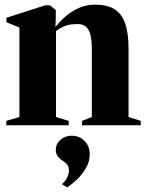

<svg xmlns="http://www.w3.org/2000/svg" viewBox="-20 -539 630 826"><path d="M63.5 -35.5V-420.5L7.5 -443.5V-462.5L174 -516H195L220 -496V-458.5L218.5 -423Q237 -446.5 262.2 -468.5Q287.5 -490.5 319.5 -504.8Q351.5 -519 389.5 -519Q440 -519 471.5 -500Q503 -481 518 -439.2Q533 -397.5 533 -329V-35.5L585.5 -19V0H333V-19L375 -35.5V-328.5Q375 -363.5 369.5 -387.2Q364 -411 350.8 -423.2Q337.5 -435.5 315 -435.5Q290 -435.5 273.2 -431.5Q256.5 -427.5 244 -420.5Q231.5 -413.5 221 -405.5V-35.5L275.5 -19V0H7V-19ZM366 125Q366 156.5 349.5 184.5Q333 212.5 310.5 233.8Q288 255 269.5 266.5H268.5L248.5 255V251.5Q263 238 269.8 222.8Q276.5 207.5 276.5 195.5Q276.5 181 271.2 172Q266 163 249 152Q235.5 143.5 227.8 132.2Q220 121 220 106Q220 86.5 230.5 72.8Q241 59 256.2 52Q271.5 45 287 45H290.5Q321.5 45 343.8 67.5Q366 90 366 125Z"/></svg>

Font: Merriweather 144pt ExtraBold
Style: Regular
Weight: 800
Version: Version 2.100